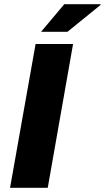

<svg xmlns="http://www.w3.org/2000/svg" viewBox="-20 -897 501 917"><path d="M176 -745H302L461 -874L460 -877H287ZM28 0H208L329 -687H150Z"/></svg>

Font: Archivo ExtraBold
Style: Italic
Weight: 800
Italic angle: -10°
Designer: Hector Gatti
Foundry: Omnibus-Type
Version: Version 2.001